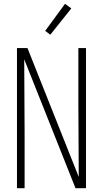

<svg xmlns="http://www.w3.org/2000/svg" viewBox="-20 -987 540 1007"><path d="M69 0V-735H124L393 -59Q393 -154 392 -249.5Q391 -345 391 -441V-735H431V0H376L107 -676Q107 -581 108 -485.5Q109 -390 109 -294V0ZM244 -805 217 -825 321 -967 354 -943Z"/></svg>

Font: Iosevka Term Curly Extralight
Style: Regular
Weight: 200
Designer: Belleve Invis
Foundry: Belleve Invis
Version: Version 32.3.0